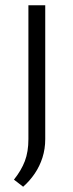

<svg xmlns="http://www.w3.org/2000/svg" viewBox="-20 -505 279 730"><path d="M152 -485V24Q152 61 141.5 94Q131 127 112 155Q93 183 68 205L33 178Q61 143 74.5 107.5Q88 72 88 24V-485Z"/></svg>

Font: Exo 2 Light
Style: Regular
Weight: 300
Designer: Natanael Gama
Foundry: Natanael Gama
Version: Version 2.010